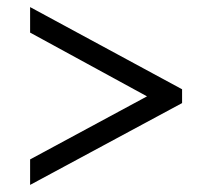

<svg xmlns="http://www.w3.org/2000/svg" viewBox="-20 -629 599 542"><path d="M65 -107V-179L395 -357L65 -537V-609L494 -377V-338Z"/></svg>

Font: Noto Serif Bengali
Style: Bold
Weight: 700
Designer: Juan Bruce, Universal Thirst, Indian Type Foundry and the Monotype Design Team.
Foundry: Monotype Imaging Inc.
Version: Version 2.003; ttfautohint (v1.8.4.7-5d5b)